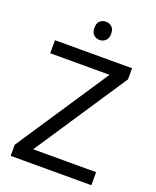

<svg xmlns="http://www.w3.org/2000/svg" viewBox="-165 -1011 902 1107"><g transform="rotate(20 286.0 -457.5)"><path d="M533 0H38V-68L414 -634H50V-714H523V-646L147 -80H533ZM291 -915Q311 -915 326.5 -901.5Q342 -888 342 -859Q342 -831 326.5 -817Q311 -803 291 -803Q269 -803 254 -817Q239 -831 239 -859Q239 -888 254 -901.5Q269 -915 291 -915Z"/></g></svg>

Font: Noto Sans Gurmukhi
Style: Regular
Weight: 400
Designer: Jelle Bosma - Monotype Design Team
Foundry: Monotype Imaging Inc.
Version: Version 2.003